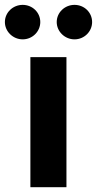

<svg xmlns="http://www.w3.org/2000/svg" viewBox="-67 -785 406 805"><path d="M60.4 0H211.6V-545.5H60.4ZM-46.5 -692.5C-46.5 -653.1 -12.8 -620 28.1 -620C69.2 -620 101.9 -653.1 101.9 -692.5C101.9 -732.6 69.2 -764.6 28.1 -764.6C-12.8 -764.6 -46.5 -732.6 -46.5 -692.5ZM170.8 -692.5C170.8 -653.1 204.5 -620 245.4 -620C286.6 -620 319.2 -653.1 319.2 -692.5C319.2 -732.6 286.6 -764.6 245.4 -764.6C204.5 -764.6 170.8 -732.6 170.8 -692.5Z"/></svg>

Font: GiG Sans
Style: Bold
Weight: 700
Designer: Andreas Faust
Version: Version 1.100;FEAKit 1.0